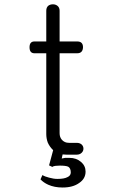

<svg xmlns="http://www.w3.org/2000/svg" viewBox="-20 -711 540 873"><path d="M203.1 41 217.8 47.9Q222.7 43.9 233.4 43Q242.2 42 252 42Q279.3 42 290 46.9Q301.8 53.7 301.8 73.2Q301.8 87.9 286.1 94.7Q271.5 102.5 241.2 102.5Q223.6 102.5 203.1 96.7Q183.6 91.8 172.9 85L164.1 104.5Q177.7 119.1 199.2 128.9Q227.5 141.6 264.6 141.6Q311.5 141.6 339.8 121.1Q369.1 101.6 369.1 69.3Q369.1 43 348.6 25.4Q327.1 6.8 295.9 6.8Q285.2 6.8 276.4 6.8Q268.6 7.8 260.7 9.8L264.6 -8.8L283.2 -7.8H329.1Q342.8 -7.8 351.6 -16.6Q359.4 -24.4 359.4 -35.2Q359.4 -45.9 351.6 -53.7Q342.8 -61.5 329.1 -61.5H293.9Q272.5 -61.5 260.7 -76.2Q251 -87.9 251 -105.5V-468.8H331.1Q356.4 -468.8 357.4 -496.1Q357.4 -522.5 331.1 -522.5H251V-662.1Q251 -676.8 241.2 -684.6Q232.4 -691.4 220.7 -691.4Q208 -691.4 199.2 -684.6Q190.4 -676.8 190.4 -662.1V-522.5H136.7Q114.3 -522.5 114.3 -496.1Q114.3 -468.8 136.7 -468.8H190.4V-101.6Q190.4 -81.1 197.3 -62.5Q206.1 -43 221.7 -28.3Z"/></svg>

Font: GulimChe
Style: Regular
Weight: 400
Monospace: yes
Version: Version 2.21